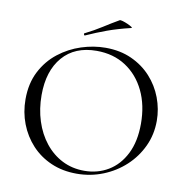

<svg xmlns="http://www.w3.org/2000/svg" viewBox="-87 -869 939 964"><g transform="rotate(10 383.0 -386.5)"><path d="M366 12Q294 12 235.5 -13.5Q177 -39 135.5 -84Q94 -129 71.5 -187.5Q49 -246 49 -312Q49 -393 80.5 -454Q112 -515 164 -555.5Q216 -596 278 -616Q340 -636 401 -636Q475 -636 533.5 -609.5Q592 -583 633 -538Q674 -493 695.5 -436Q717 -379 717 -319Q717 -249 689 -189Q661 -129 612.5 -84Q564 -39 500.5 -13.5Q437 12 366 12ZM401.4 -9Q468.6 -9 523 -41.4Q577.4 -73.8 609.3 -137Q641.2 -200.2 641.2 -290.8Q641.2 -385.2 606.4 -457.6Q571.6 -530 508.4 -571.5Q445.2 -613 359.4 -613Q248.4 -613 186.6 -541.6Q124.8 -470.2 124.8 -346.6Q124.8 -276 144.6 -214.5Q164.4 -153 201.3 -106.7Q238.2 -60.4 288.9 -34.7Q339.6 -9 401.4 -9ZM287.8 -679Q283.8 -677 281.8 -682.5Q279.8 -688 282.8 -689Q330 -712.6 368.4 -737.2Q406.8 -761.8 445.6 -784.2Q448.8 -786.6 461.5 -782.9Q474.2 -779.2 487.7 -773.2Q501.2 -767.2 508.5 -762.2Q515.8 -757.2 509.8 -756Q442.8 -740 390.8 -721Q338.8 -702 287.8 -679Z"/></g></svg>

Font: Cormorant Light
Style: Regular
Weight: 300
Designer: Christian Thalmann (Catharsis Fonts)
Foundry: Catharsis Fonts
Version: Version 4.000